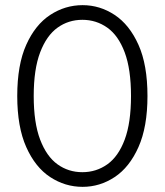

<svg xmlns="http://www.w3.org/2000/svg" viewBox="-20 -718 640 746"><path d="M47 -345Q47 -466 82 -544Q117 -622 175 -660Q233 -698 301 -698Q368 -698 425.5 -660Q483 -622 518 -544Q553 -466 553 -345Q553 -225 518 -146.5Q483 -68 425.5 -30Q368 8 301 8Q233 8 175 -30Q117 -68 82 -146.5Q47 -225 47 -345ZM111 -345Q111 -241 136 -175.5Q161 -110 203.5 -79.5Q246 -49 300 -49Q354 -49 397 -79.5Q440 -110 464.5 -175.5Q489 -241 489 -345Q489 -449 464.5 -514.5Q440 -580 397 -610.5Q354 -641 300 -641Q246 -641 203.5 -610.5Q161 -580 136 -514.5Q111 -449 111 -345Z"/></svg>

Font: Radio Canada Light
Style: Regular
Weight: 300
Designer: Charles Daoud, Etienne Aubert Bonn, Alexandre Saumier Demers, Jacques Le Bailly
Foundry: Radio-Canada
Version: Version 2.104;gftools[0.9.28.dev5+ged2979d]